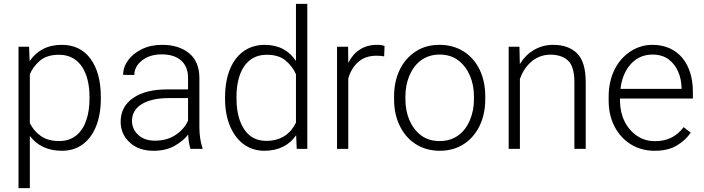

<svg xmlns="http://www.w3.org/2000/svg" viewBox="-20 -770 3641 993"><path d="M501.5 -269C501.5 -351.1 483.9 -416.5 448.7 -465.3C413.6 -513.7 363.8 -538.1 298.8 -538.1C224.1 -538.1 168.9 -506.8 133.3 -453.6L130.4 -528.3H75.7V203.1H134.3V-67.4C169.9 -19 225.1 9.8 299.8 9.8C342.3 9.8 378.9 -1.5 409.2 -24.4C469.2 -69.8 501.5 -153.8 501.5 -258.8ZM442.9 -258.8C442.9 -218.3 437.5 -181.2 426.3 -148.4C403.8 -82 357.4 -40.5 286.6 -40.5C247.1 -40.5 215.3 -49.3 190.9 -66.9C166 -84.5 147.5 -106.4 134.3 -133.3V-386.2C145.5 -412.6 163.1 -436 187 -456.5C210.9 -476.6 243.7 -486.8 285.6 -486.8C393.6 -486.8 442.9 -391.6 442.9 -269Z M1027.3 0V-6.3C1017.1 -31.2 1011.2 -74.2 1011.2 -110.8V-366.2C1011.2 -423.3 993.2 -466.3 957.5 -495.1C921.9 -523.9 875.5 -538.1 819.3 -538.1C778.8 -538.1 743.7 -530.8 713.4 -515.6C652.3 -485.8 616.7 -435.5 616.7 -382.8L674.8 -382.3C674.8 -411.6 688 -436.5 714.8 -457.5C741.7 -478.5 775.4 -488.8 816.4 -488.8C904.8 -488.8 952.6 -442.9 952.6 -367.2V-307.6H844.7C770 -307.6 711.4 -293 668.5 -263.2C625.5 -233.4 604 -192.4 604 -140.6C604 -97.7 619.6 -62 650.9 -33.2C681.6 -4.4 723.1 9.8 774.4 9.8C815.9 9.8 852.1 1.5 881.8 -15.1C911.6 -31.7 935.5 -51.3 953.1 -73.7C954.6 -46.4 959 -18.1 964.8 0ZM781.2 -42.5C744.6 -42.5 715.3 -52.7 694.3 -72.8C673.3 -92.8 662.6 -116.7 662.6 -145.5C662.6 -218.3 733.4 -262.7 853 -262.7H952.6V-146.5C939.9 -117.7 918.9 -92.8 889.2 -72.8C859.4 -52.7 823.7 -42.5 781.2 -42.5Z M1144 -258.8C1144 -206.5 1152.3 -160.2 1168.9 -119.6C1202.1 -38.6 1264.6 9.8 1347.2 9.8C1422.9 9.8 1477.1 -20.5 1511.7 -70.8L1514.6 0H1569.3V-750H1510.7V-454.6C1476.1 -507.3 1422.9 -538.1 1348.1 -538.1C1222.7 -538.1 1144 -433.1 1144 -269ZM1203.1 -269C1203.1 -391.6 1251.5 -486.8 1358.9 -486.8C1401.4 -486.8 1434.1 -476.6 1458 -456.1C1481.9 -435.5 1499.5 -412.1 1510.7 -385.7V-136.2C1484.9 -81.5 1436.5 -41.5 1357.9 -41.5C1322.3 -41.5 1293.5 -51.3 1270.5 -70.3C1225.1 -108.9 1203.1 -177.2 1203.1 -258.8Z M1968.8 -532.2C1959 -536.1 1946.3 -538.1 1930.2 -538.1C1858.4 -538.1 1810.1 -502 1781.2 -444.8L1780.3 -528.3H1723.1V0H1781.2V-363.3C1790.5 -397.9 1807.6 -426.8 1832 -448.7C1856.4 -470.7 1888.2 -481.9 1927.7 -481.9C1942.9 -481.9 1954.6 -480.5 1966.8 -478.5Z M2018.1 -256.3C2018.1 -205.1 2027.8 -159.7 2047.4 -119.6C2086.4 -39.1 2159.2 9.8 2254.4 9.8C2301.8 9.8 2343.3 -2 2378.9 -24.9C2449.2 -70.8 2489.7 -154.3 2489.7 -256.3V-272C2489.7 -323.2 2480 -369.1 2460.9 -409.2C2421.9 -489.3 2349.1 -538.1 2253.4 -538.1C2206.1 -538.1 2165 -526.9 2129.9 -503.9C2059.1 -458 2018.1 -375 2018.1 -272ZM2076.7 -272C2076.7 -310.1 2083.5 -345.7 2097.2 -378.4C2124.5 -443.8 2177.2 -487.8 2253.4 -487.8C2292 -487.8 2324.2 -477.5 2350.6 -457.5C2403.3 -417 2431.2 -348.1 2431.2 -272V-256.3C2431.2 -217.8 2424.3 -182.1 2410.6 -149.4C2383.3 -83.5 2330.6 -40.5 2254.4 -40.5C2215.8 -40.5 2183.6 -50.3 2157.2 -70.3C2104.5 -109.9 2076.7 -179.7 2076.7 -256.3Z M2826.7 -487.3C2864.7 -487.3 2895 -477.1 2917.5 -457C2939.5 -436.5 2950.7 -398.9 2950.7 -344.7V0H3009.3V-344.2C3009.3 -414.1 2994.6 -463.9 2964.8 -493.7C2935.1 -523.4 2893.6 -538.1 2840.8 -538.1C2765.1 -538.1 2705.1 -498.5 2668.5 -438.5L2666.5 -528.3H2610.8V0H2668.9V-361.8C2691.4 -425.8 2744.1 -487.3 2826.7 -487.3Z M3365.2 9.8C3412.6 9.8 3451.2 0.5 3481.4 -18.1C3511.2 -36.1 3535.2 -58.1 3552.2 -84L3515.6 -112.3C3477.1 -62 3429.7 -40 3367.7 -40C3332 -40 3300.3 -49.3 3273.4 -68.4C3218.8 -105.5 3186.5 -171.9 3186.5 -249.5V-260.3H3563.5V-295.9C3563.5 -436.5 3489.3 -538.1 3354.5 -538.1C3314.5 -538.1 3277.3 -527.3 3242.7 -505.4C3173.8 -461.4 3127.9 -379.4 3127.9 -270.5V-249.5C3127.9 -199.2 3138.2 -154.3 3158.7 -115.2C3199.2 -37.1 3273.4 9.8 3365.2 9.8ZM3354.5 -487.8C3387.7 -487.8 3415.5 -479.5 3437.5 -463.4C3481.4 -430.7 3503.4 -376 3504.9 -316.9V-310.5H3189C3195.3 -363.8 3213.4 -406.7 3243.2 -439.5C3272.9 -471.7 3310.1 -487.8 3354.5 -487.8Z"/></svg>

Font: Vazirmatn ExtraLight
Style: Regular
Weight: 200
Designer: Saber Rastikerdar
Foundry: Saber Rastikerdar
Version: Version 33.003